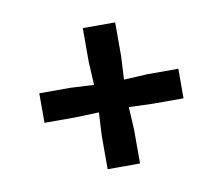

<svg xmlns="http://www.w3.org/2000/svg" viewBox="-50 -472 534 461"><g transform="rotate(-10 217.5 -242.0)"><path d="M178 -70V-151L181 -208L124 -206H48V-278H124L181 -275L178 -332V-414H257V-332L254 -275L311 -278H387V-206H311L254 -208L257 -151V-70Z"/></g></svg>

Font: Rasa SemiBold
Style: Regular
Weight: 600
Designer: Anna Giedrys (Yrsa+Rasa design), David Brezina (Yrsa art-direction, Rasa art-direction, design)
Foundry: Rosetta Type Foundry
Version: Version 2.004